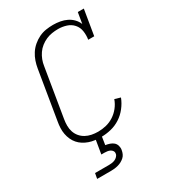

<svg xmlns="http://www.w3.org/2000/svg" viewBox="-228 -856 1056 1189"><g transform="rotate(-30 300.0 -261.5)"><path d="M260 8Q237 8 215.5 5.5Q194 3 174 -4Q154 -11 136.5 -22Q119 -33 105.5 -48.5Q92 -64 83.5 -83Q75 -102 71 -123Q67 -144 68 -166.5Q69 -189 73 -211L130 -556Q134 -581 142.5 -606Q151 -631 165.5 -653.5Q180 -676 201 -694Q222 -712 246 -723.5Q270 -735 296 -739Q322 -743 347 -743Q372 -743 397 -738.5Q422 -734 443.5 -723.5Q465 -713 481.5 -696Q498 -679 507 -657L520 -735H563L533 -554H490Q495 -584 490.5 -614Q486 -644 467 -665.5Q448 -687 419.5 -696Q391 -705 361 -705Q339 -705 317 -701.5Q295 -698 274.5 -689Q254 -680 235.5 -665.5Q217 -651 204 -632Q191 -613 183 -592Q175 -571 172 -549L115 -204Q111 -181 111 -158Q111 -135 118 -114Q125 -93 139 -76.5Q153 -60 172 -49.5Q191 -39 213.5 -34.5Q236 -30 260 -30Q288 -30 317 -37Q346 -44 371.5 -60.5Q397 -77 416.5 -101.5Q436 -126 446 -155L487 -143Q474 -109 450.5 -79Q427 -49 396 -29Q365 -9 329.5 -0.5Q294 8 260 8ZM107 220 114 182H214Q224 182 235 180.5Q246 179 256.5 174.5Q267 170 275.5 161Q284 152 285 142Q287 131 281.5 122.5Q276 114 267 109.5Q258 105 247.5 103.5Q237 102 227 102H205L222 0H265L255 64Q270 66 285 71Q300 76 311 85.5Q322 95 326.5 110.5Q331 126 328 141Q326 154 320.5 166.5Q315 179 305 188Q295 197 283 203.5Q271 210 258 213.5Q245 217 232.5 218.5Q220 220 207 220Z"/></g></svg>

Font: Iosevka Slab XLtEx
Style: Italic
Weight: 200
Width: 7
Italic angle: -9°
Monospace: yes
Designer: Belleve Invis
Foundry: Belleve Invis
Version: Version 11.1.0; ttfautohint (v1.8.3)